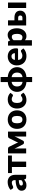

<svg xmlns="http://www.w3.org/2000/svg" viewBox="2254 -3022 938 5485"><g transform="rotate(-90 2722.5 -279.0)"><path d="M41 -446.5Q88 -488 145.2 -508.2Q202.5 -528.5 268 -528.5Q315 -528.5 352.8 -513.2Q390.5 -498 416.8 -470.8Q443 -443.5 457 -406Q471 -368.5 471 -324V0H400Q378 0 366.8 -6Q355.5 -12 348 -31L337 -59.5Q317.5 -43 299.5 -30.5Q281.5 -18 262.2 -9.2Q243 -0.5 221.2 3.8Q199.5 8 173 8Q137.5 8 108.5 -1.2Q79.5 -10.5 59.2 -28.5Q39 -46.5 28 -73.2Q17 -100 17 -135Q17 -163 31 -191.8Q45 -220.5 79.5 -244.2Q114 -268 172.5 -284Q231 -300 320 -302V-324Q320 -369.5 301.2 -389.8Q282.5 -410 248 -410Q220.5 -410 203 -404Q185.5 -398 171.8 -390.5Q158 -383 145 -377Q132 -371 114 -371Q98 -371 87 -379Q76 -387 69 -398ZM320 -211Q273.5 -209 243.5 -203Q213.5 -197 196 -188Q178.5 -179 171.8 -167.5Q165 -156 165 -142.5Q165 -116 179.5 -105.2Q194 -94.5 222 -94.5Q252 -94.5 274.5 -105Q297 -115.5 320 -139Z M1021.5 -407.5H849V0H694V-407.5H521.5V-518.5H1021.5Z M1705.5 -519V0H1565.5V-245.5Q1565.5 -264.5 1567.5 -288.5Q1569.5 -312.5 1573.5 -334L1446.5 -88Q1432.5 -62.5 1403 -62.5H1386.5Q1357 -62.5 1343 -88L1215.5 -335Q1219.5 -313 1221.8 -289Q1224 -265 1224 -245.5V0H1084V-519H1214Q1230 -519 1245.8 -512.2Q1261.5 -505.5 1272.5 -485.5L1360 -308Q1370 -290.5 1378.5 -270.2Q1387 -250 1394.5 -229Q1402 -250 1410.5 -270.2Q1419 -290.5 1429 -308L1517 -485.5Q1528 -506 1543.8 -512.5Q1559.5 -519 1575.5 -519Z M2049.5 -107Q2103 -107 2128.2 -144.8Q2153.5 -182.5 2153.5 -259.5Q2153.5 -336.5 2128.2 -374Q2103 -411.5 2049.5 -411.5Q1994.5 -411.5 1969 -374Q1943.5 -336.5 1943.5 -259.5Q1943.5 -182.5 1969 -144.8Q1994.5 -107 2049.5 -107ZM2049.5 -526.5Q2108.5 -526.5 2157 -508Q2205.5 -489.5 2240.2 -455Q2275 -420.5 2294.2 -371.2Q2313.5 -322 2313.5 -260.5Q2313.5 -198.5 2294.2 -148.8Q2275 -99 2240.2 -64.2Q2205.5 -29.5 2157 -10.8Q2108.5 8 2049.5 8Q1990 8 1941.2 -10.8Q1892.5 -29.5 1857.2 -64.2Q1822 -99 1802.8 -148.8Q1783.5 -198.5 1783.5 -260.5Q1783.5 -322 1802.8 -371.2Q1822 -420.5 1857.2 -455Q1892.5 -489.5 1941.2 -508Q1990 -526.5 2049.5 -526.5Z M2772.5 -395.5Q2765.5 -387 2759 -382Q2752.5 -377 2740.5 -377Q2729 -377 2719.8 -382.5Q2710.5 -388 2699 -394.8Q2687.5 -401.5 2672 -407Q2656.5 -412.5 2633.5 -412.5Q2605 -412.5 2584.2 -402Q2563.5 -391.5 2550 -372Q2536.5 -352.5 2530 -324.2Q2523.5 -296 2523.5 -260.5Q2523.5 -186 2552.2 -146Q2581 -106 2631.5 -106Q2658.5 -106 2674.2 -112.8Q2690 -119.5 2701 -127.8Q2712 -136 2721.2 -143Q2730.5 -150 2744.5 -150Q2763 -150 2772.5 -136.5L2817.5 -81Q2793.5 -53.5 2767 -36.2Q2740.5 -19 2712.8 -9.2Q2685 0.5 2657 4.2Q2629 8 2602.5 8Q2555 8 2511.8 -10Q2468.5 -28 2435.8 -62.2Q2403 -96.5 2383.8 -146.5Q2364.5 -196.5 2364.5 -260.5Q2364.5 -316.5 2381.2 -365.2Q2398 -414 2430.8 -449.8Q2463.5 -485.5 2511.8 -506Q2560 -526.5 2623.5 -526.5Q2684.5 -526.5 2730.5 -507Q2776.5 -487.5 2813.5 -450Z M3266.5 -525.5Q3327.5 -521.5 3379 -501.2Q3430.5 -481 3468 -446.8Q3505.5 -412.5 3526.5 -365.5Q3547.5 -318.5 3547.5 -260.5Q3547.5 -202 3526.5 -154.5Q3505.5 -107 3468 -72.5Q3430.5 -38 3379 -17.5Q3327.5 3 3266.5 7V170H3121.5V7Q3060.5 3 3009 -17.5Q2957.5 -38 2920 -72.5Q2882.5 -107 2861.5 -154.5Q2840.5 -202 2840.5 -260.5Q2840.5 -318.5 2861.5 -365.5Q2882.5 -412.5 2920 -446.8Q2957.5 -481 3009 -501.2Q3060.5 -521.5 3121.5 -525.5V-728.5H3266.5ZM3126.5 -415Q3097 -411.5 3072.8 -399.8Q3048.5 -388 3031.2 -368.5Q3014 -349 3004.8 -321.5Q2995.5 -294 2995.5 -259.5Q2995.5 -225 3004.8 -197.5Q3014 -170 3031.2 -150.5Q3048.5 -131 3072.8 -119.2Q3097 -107.5 3126.5 -104ZM3261.5 -104Q3291 -107.5 3315.2 -119.2Q3339.5 -131 3356.8 -150.5Q3374 -170 3383.2 -197.5Q3392.5 -225 3392.5 -259.5Q3392.5 -294 3383.2 -321.5Q3374 -349 3356.8 -368.5Q3339.5 -388 3315.2 -399.8Q3291 -411.5 3261.5 -415Z M3751.5 -231.5Q3759 -166.5 3791 -137.2Q3823 -108 3873.5 -108Q3900.5 -108 3920 -114.5Q3939.5 -121 3954.8 -129Q3970 -137 3982.8 -143.5Q3995.5 -150 4009.5 -150Q4028 -150 4037.5 -136.5L4082.5 -81Q4058.5 -53.5 4030.8 -36.2Q4003 -19 3973.8 -9.2Q3944.5 0.5 3915.2 4.2Q3886 8 3859.5 8Q3805 8 3757.2 -9.8Q3709.5 -27.5 3673.8 -62.5Q3638 -97.5 3617.2 -149.5Q3596.5 -201.5 3596.5 -270.5Q3596.5 -322.5 3614.2 -369Q3632 -415.5 3665.2 -450.5Q3698.5 -485.5 3745.8 -506Q3793 -526.5 3852.5 -526.5Q3904 -526.5 3946.8 -510.5Q3989.5 -494.5 4020.2 -464Q4051 -433.5 4068.2 -389.2Q4085.5 -345 4085.5 -289Q4085.5 -271.5 4084 -260.5Q4082.5 -249.5 4078.5 -243Q4074.5 -236.5 4067.8 -234Q4061 -231.5 4050.5 -231.5ZM3946.5 -321.5Q3946.5 -340 3941.8 -357.5Q3937 -375 3926.2 -388.8Q3915.5 -402.5 3898 -411Q3880.5 -419.5 3855.5 -419.5Q3811.5 -419.5 3786.5 -394.2Q3761.5 -369 3753.5 -321.5Z M4308.5 -454.5Q4339 -487 4377.8 -507.8Q4416.5 -528.5 4470 -528.5Q4510.5 -528.5 4545 -510.5Q4579.5 -492.5 4604.5 -458.5Q4629.5 -424.5 4643.8 -375.2Q4658 -326 4658 -263.5Q4658 -205 4641.8 -155.5Q4625.5 -106 4596.2 -69.5Q4567 -33 4526.2 -12.5Q4485.5 8 4436 8Q4395.5 8 4368 -3.5Q4340.5 -15 4318 -34.5V164.5H4163V-518.5H4259Q4288 -518.5 4297 -492.5ZM4318 -141Q4335.5 -122 4356 -114Q4376.5 -106 4399 -106Q4420.5 -106 4438.5 -114.5Q4456.5 -123 4469.8 -141.8Q4483 -160.5 4490.5 -190.5Q4498 -220.5 4498 -263.5Q4498 -304.5 4492 -332.5Q4486 -360.5 4475.2 -377.8Q4464.5 -395 4449.5 -402.5Q4434.5 -410 4416 -410Q4382 -410 4360 -397.5Q4338 -385 4318 -361Z M5392.5 -518.5V0H5237.5V-518.5ZM4960 -335Q5014.5 -335 5052.8 -321.8Q5091 -308.5 5115 -285.8Q5139 -263 5150 -233Q5161 -203 5161 -170Q5161 -132.5 5147.5 -101.2Q5134 -70 5108.2 -47.5Q5082.5 -25 5045.2 -12.5Q5008 0 4961 0H4737.5V-518.5H4884.5V-335ZM4960.5 -107Q4991.5 -107 5007.5 -124.2Q5023.5 -141.5 5023.5 -169.5Q5023.5 -181 5019.8 -191.8Q5016 -202.5 5008.2 -210.8Q5000.5 -219 4988.5 -223.8Q4976.5 -228.5 4960.5 -228.5H4884.5V-107Z"/></g></svg>

Font: Lato
Style: Regular
Weight: 900
Designer: Lukasz Dziedzic with Adam Twardoch and Botio Nikoltchev
Foundry: tyPoland Lukasz Dziedzic
Version: Version 2.010; 2014-09-01; http://www.latofonts.com/; ttfaut